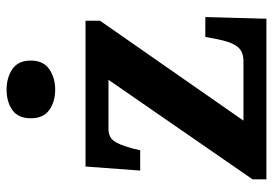

<svg xmlns="http://www.w3.org/2000/svg" viewBox="-140 -670 810 569"><g transform="rotate(-90 264.5 -385.0)"><path d="M18 0V-41L313 -468H167Q145 -468 133 -453.5Q121 -439 110 -398L104 -374H44L56 -536H488V-493L192 -68H368Q398 -68 412 -87Q426 -106 434 -149L440 -181H499L494 0ZM284 -626Q248 -626 223.5 -643.5Q199 -661 199 -698Q199 -736 223.5 -753Q248 -770 284 -770Q319 -770 344.5 -753Q370 -736 370 -698Q370 -661 344.5 -643.5Q319 -626 284 -626Z"/></g></svg>

Font: NotoSerif-Bold
Style: Regular
Weight: 700
Designer: Monotype Design Team
Foundry: Monotype Imaging Inc.
Version: Version 2.007; ttfautohint (v1.8) -l 8 -r 50 -G 200 -x 14 -D